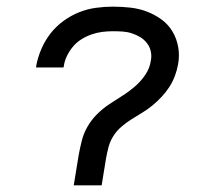

<svg xmlns="http://www.w3.org/2000/svg" viewBox="-20 -558 640 578"><path d="M202 0 217 -92Q221 -114 226.5 -135.5Q232 -157 243.5 -177Q255 -197 272 -214Q289 -231 308.5 -244Q328 -257 348 -269.5Q368 -282 386 -297.5Q404 -313 417.5 -333Q431 -353 434 -375Q437 -389 434 -403Q431 -417 422.5 -428Q414 -439 402.5 -446Q391 -453 377.5 -457.5Q364 -462 349.5 -463Q335 -464 320 -464Q304 -464 288 -462Q272 -460 256 -454.5Q240 -449 225.5 -440Q211 -431 200 -418Q189 -405 181.5 -389.5Q174 -374 172 -358Q172 -357 171.5 -356.5Q171 -356 171 -355H88Q89 -356 89 -357.5Q89 -359 89 -360Q94 -386 104.5 -410.5Q115 -435 131.5 -456.5Q148 -478 170.5 -494.5Q193 -511 218 -521Q243 -531 269 -534.5Q295 -538 320 -538Q347 -538 373 -535Q399 -532 422.5 -523Q446 -514 466 -499.5Q486 -485 499 -463.5Q512 -442 516.5 -416Q521 -390 516 -364Q513 -347 506.5 -329.5Q500 -312 490 -296.5Q480 -281 467 -267Q454 -253 439.5 -241Q425 -229 408.5 -219Q392 -209 376 -199Q360 -189 345.5 -176.5Q331 -164 321 -148Q311 -132 306.5 -114.5Q302 -97 299 -80L286 0Z"/></svg>

Font: Iosevka Curly Extended
Style: Italic
Weight: 400
Width: 7
Italic angle: -9°
Monospace: yes
Designer: Belleve Invis
Foundry: Belleve Invis
Version: Version 11.1.0; ttfautohint (v1.8.3)